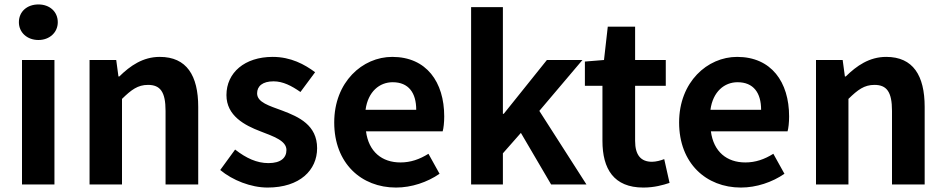

<svg xmlns="http://www.w3.org/2000/svg" viewBox="-20 -830 4254 864"><path d="M79 0H225V-560H79ZM153 -650C203 -650 240 -684 240 -730C240 -778 203 -810 153 -810C102 -810 65 -778 65 -730C65 -684 102 -650 153 -650Z M383 0H529V-385C571 -426 600 -448 646 -448C701 -448 725 -417 725 -331V0H872V-349C872 -490 820 -574 699 -574C623 -574 566 -534 517 -486H513L503 -560H383Z M1184 14C1330 14 1407 -65 1407 -163C1407 -267 1325 -304 1251 -332C1192 -354 1137 -369 1137 -410C1137 -442 1161 -464 1211 -464C1253 -464 1292 -444 1332 -416L1398 -505C1351 -540 1289 -574 1207 -574C1081 -574 999 -503 999 -402C999 -309 1081 -266 1152 -239C1211 -216 1269 -197 1269 -155C1269 -120 1244 -96 1188 -96C1136 -96 1088 -118 1038 -157L971 -65C1026 -19 1109 14 1184 14Z M1762 14C1832 14 1903 -10 1958 -48L1908 -138C1868 -113 1828 -99 1782 -99C1699 -99 1639 -147 1627 -239H1972C1976 -252 1979 -279 1979 -306C1979 -461 1899 -574 1745 -574C1611 -574 1484 -461 1484 -279C1484 -95 1606 14 1762 14ZM1625 -336C1636 -418 1688 -460 1747 -460C1819 -460 1853 -412 1853 -336Z M2100 0H2243V-140L2324 -232L2460 0H2619L2407 -331L2601 -560H2441L2247 -318H2243V-798H2100Z M2875 14C2924 14 2963 3 2993 -7L2969 -114C2954 -108 2932 -102 2914 -102C2864 -102 2838 -132 2838 -196V-444H2976V-560H2838V-710H2715L2698 -560L2612 -553V-444H2691V-196C2691 -70 2742 14 2875 14Z M3314 14C3384 14 3455 -10 3510 -48L3460 -138C3420 -113 3380 -99 3334 -99C3251 -99 3191 -147 3179 -239H3524C3528 -252 3531 -279 3531 -306C3531 -461 3451 -574 3297 -574C3163 -574 3036 -461 3036 -279C3036 -95 3158 14 3314 14ZM3177 -336C3188 -418 3240 -460 3299 -460C3371 -460 3405 -412 3405 -336Z M3652 0H3798V-385C3840 -426 3869 -448 3915 -448C3970 -448 3994 -417 3994 -331V0H4141V-349C4141 -490 4089 -574 3968 -574C3892 -574 3835 -534 3786 -486H3782L3772 -560H3652Z"/></svg>

Font: Source Han Sans Old Style Bold
Style: Regular
Weight: 700
Designer: Ryoko NISHIZUKA (kana & ideographs); Paul D. Hunt (Latin, Greek & Cyrillic); Wenlong ZHANG (bopomofo); Sandoll Communica
Foundry: Adobe Systems Incorporated
Version: Version 1.004;PS 1.004;hotconv 1.0.81;makeotf.lib2.5.63406